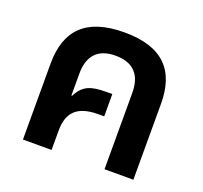

<svg xmlns="http://www.w3.org/2000/svg" viewBox="-102 -677 839 794"><g transform="rotate(20 317.0 -280.0)"><path d="M74 0H200V-82C200 -149 222 -205 331 -205H357V-303H331C263 -303 229 -291 203 -239L200 -240V-336C200 -413 237 -457 316 -457C396 -457 433 -413 433 -336V0H560V-334C560 -480 487 -560 318 -560C148 -560 74 -480 74 -334Z"/></g></svg>

Font: Noto Sans Thai Semi
Style: Regular
Weight: 600
Designer: Monotype Design Team
Foundry: Monotype Imaging Inc.
Version: Version 1.901